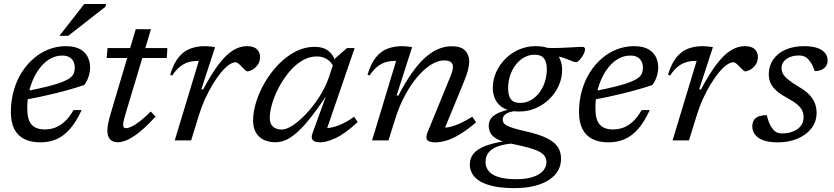

<svg xmlns="http://www.w3.org/2000/svg" viewBox="-20 -724 4302 990"><path d="M301 -437.5Q270 -437.5 242.5 -423Q215 -408.5 192.8 -382.5Q170.5 -356.5 154.2 -322.2Q138 -288 129.2 -248.2Q120.5 -208.5 120.5 -167Q120.5 -105 143.5 -80.8Q166.5 -56.5 211 -56.5Q239.5 -56.5 265.2 -66.2Q291 -76 314.5 -97.8Q338 -119.5 359 -156.5H401Q371.5 -93 338.8 -56.8Q306 -20.5 268.8 -5.2Q231.5 10 188.5 10Q139 10 105 -7.2Q71 -24.5 53.5 -59Q36 -93.5 36 -145.5Q36 -204 50.5 -255.8Q65 -307.5 91.5 -349.8Q118 -392 153.5 -422.5Q189 -453 231.2 -469.5Q273.5 -486 319.5 -486Q364.5 -486 392 -471Q419.5 -456 432 -431Q444.5 -406 444.5 -376Q444.5 -352 436 -327.2Q427.5 -302.5 414 -285.5Q376.5 -273 338 -262Q299.5 -251 261 -241.8Q222.5 -232.5 185.2 -224.5Q148 -216.5 112.5 -210.5L115 -254Q184 -267.5 229.8 -279.2Q275.5 -291 302.8 -302Q330 -313 343.5 -324.2Q357 -335.5 361.2 -348Q365.5 -360.5 365.5 -375.5Q365.5 -394.5 358 -408.2Q350.5 -422 336.5 -429.8Q322.5 -437.5 301 -437.5ZM286.5 -539.5 414.5 -703.5H527L523.5 -689L332 -539.5Z M530 -425 534.5 -476H843L840 -425ZM626 -132.5Q623 -121 620.2 -111Q617.5 -101 616.2 -93.8Q615 -86.5 615 -81.5Q615 -71 618.8 -67Q622.5 -63 630 -63Q641 -63 659 -71.5Q677 -80 701.8 -99.2Q726.5 -118.5 757.5 -149L782 -123Q752 -89.5 724.5 -64.5Q697 -39.5 672.5 -23Q648 -6.5 626.5 1.5Q605 9.5 586.5 9.5Q562.5 9.5 548 -5.2Q533.5 -20 533.5 -51.5Q533.5 -65 537.2 -85Q541 -105 550 -136L680 -573.5H758.5Z M1005 -410Q1004 -410 1002.2 -410Q1000.5 -410 999 -410Q972.5 -410 950 -403Q927.5 -396 907.2 -379.5Q887 -363 868 -334.5L857.5 -339Q875 -396.5 901 -428.5Q927 -460.5 961.2 -473.2Q995.5 -486 1036 -486Q1045 -486 1053.5 -485.2Q1062 -484.5 1071 -483.5Q1080 -482.5 1089 -481L1018 -263H1027.5Q1071.5 -345.5 1109.2 -394.5Q1147 -443.5 1182.2 -464.8Q1217.5 -486 1253 -486Q1289 -486 1305 -470Q1321 -454 1321 -431.5Q1321 -407 1309 -390Q1297 -373 1281.2 -364.5Q1265.5 -356 1254.5 -356Q1251.5 -356 1244.2 -362.5Q1237 -369 1227.5 -379Q1218.5 -389 1209.8 -396Q1201 -403 1195 -403Q1179 -403 1159.2 -388.8Q1139.5 -374.5 1118.5 -348.8Q1097.5 -323 1076.8 -288.8Q1056 -254.5 1037.8 -214.8Q1019.5 -175 1006.5 -132.5L965.5 0H881Z M1591 -36 1658.5 -221.5H1656.5Q1609 -150.5 1571.8 -105.2Q1534.5 -60 1504.5 -35Q1474.5 -10 1449.2 -0.2Q1424 9.5 1400.5 9.5Q1366 9.5 1340 -3Q1314 -15.5 1299.5 -40.8Q1285 -66 1285 -103.5Q1285 -147.5 1301 -198.8Q1317 -250 1346.2 -300Q1375.5 -350 1415.5 -391.5Q1455.5 -433 1503.2 -457.8Q1551 -482.5 1604 -482.5Q1646.5 -482.5 1672.5 -462.2Q1698.5 -442 1711.5 -404L1702.5 -375Q1688.5 -405 1665.8 -419Q1643 -433 1614.5 -433Q1573.5 -433 1537 -410.8Q1500.5 -388.5 1470.2 -352Q1440 -315.5 1417.5 -272.8Q1395 -230 1383 -188.8Q1371 -147.5 1371 -116Q1371 -85.5 1388 -70.8Q1405 -56 1432.5 -56Q1457 -56 1490.8 -78.2Q1524.5 -100.5 1560 -138.5Q1595.5 -176.5 1626.2 -224.2Q1657 -272 1675 -323L1708.5 -423.5L1769 -476H1808.5L1658 -37L1641.5 -64Q1662.5 -61.5 1688.5 -66.5Q1714.5 -71.5 1744.8 -85.5Q1775 -99.5 1806 -122L1824.5 -94.5Q1756.5 -32.5 1709.2 -11.2Q1662 10 1631.5 10Q1603.5 10 1593 -1.5Q1582.5 -13 1591 -36Z M1885.5 -334.5 1875 -339Q1892.5 -396.5 1918.5 -428.5Q1944.5 -460.5 1978.8 -473.2Q2013 -486 2053.5 -486Q2062.5 -486 2070.8 -485.2Q2079 -484.5 2087.5 -483.5Q2096 -482.5 2105 -481L2025 -231.5H2034.5Q2068 -296 2101 -343.8Q2134 -391.5 2168 -423Q2202 -454.5 2237 -470Q2272 -485.5 2309 -485.5Q2357.5 -485.5 2378.5 -463.2Q2399.5 -441 2399.5 -407Q2399.5 -388.5 2393.5 -364.2Q2387.5 -340 2372.5 -303.5L2264 -39.5L2258.5 -65.5Q2279.5 -64.5 2304 -70.5Q2328.5 -76.5 2356.5 -89.8Q2384.5 -103 2415 -122L2435 -93.5Q2388.5 -53.5 2350.2 -30.8Q2312 -8 2281 1Q2250 10 2224.5 10Q2192 10 2182.5 -2.5Q2173 -15 2187 -48L2300 -323.5Q2308.5 -344 2312 -357.2Q2315.5 -370.5 2315.5 -380Q2315.5 -395 2304.8 -403.8Q2294 -412.5 2270 -412.5Q2237 -412.5 2201.2 -389.8Q2165.5 -367 2131.5 -326.8Q2097.5 -286.5 2068.8 -233.2Q2040 -180 2020.5 -119L1983 0H1898.5L2022.5 -410Q2021.5 -410 2019.8 -410Q2018 -410 2016.5 -410Q1990 -410 1967.5 -403Q1945 -396 1924.8 -379.5Q1904.5 -363 1885.5 -334.5Z M2950.5 -403.5Q2943.5 -403.5 2935.8 -406.5Q2928 -409.5 2916.8 -414.2Q2905.5 -419 2889 -424.5Q2872.5 -430 2848.8 -435.2Q2825 -440.5 2792 -444L2783.5 -478Q2825.5 -475.5 2864.5 -476.8Q2903.5 -478 2934.2 -480.2Q2965 -482.5 2982 -482.5Q2989.5 -482.5 2993 -479.2Q2996.5 -476 2996.5 -469Q2996.5 -460.5 2991.5 -449.5Q2986.5 -438.5 2979 -428Q2971.5 -417.5 2963.8 -410.5Q2956 -403.5 2950.5 -403.5ZM2663 -193.5Q2685.5 -193.5 2705.8 -202.2Q2726 -211 2743.2 -226.8Q2760.5 -242.5 2773 -264.5Q2785.5 -286.5 2792.5 -312.2Q2799.5 -338 2799.5 -367Q2799.5 -405 2784.5 -423.5Q2769.5 -442 2736.5 -442Q2714 -442 2693.8 -433.2Q2673.5 -424.5 2656.2 -408.5Q2639 -392.5 2626.5 -371Q2614 -349.5 2607 -323.2Q2600 -297 2600 -268.5Q2600 -230 2615 -211.2Q2630 -192.5 2663 -193.5ZM2742 -486Q2790.5 -486 2820.5 -469.8Q2850.5 -453.5 2864.5 -426Q2878.5 -398.5 2878.5 -364.5Q2878.5 -322 2861.2 -283Q2844 -244 2813.5 -214Q2783 -184 2743 -166.5Q2703 -149 2658 -149Q2609.5 -149 2579.2 -165.2Q2549 -181.5 2535 -209.2Q2521 -237 2521 -270.5Q2521 -313.5 2538.5 -352.2Q2556 -391 2586.2 -421.2Q2616.5 -451.5 2656.5 -468.8Q2696.5 -486 2742 -486ZM2631 246Q2572.5 246 2529.5 237.2Q2486.5 228.5 2458.5 212.5Q2430.5 196.5 2416.5 174.2Q2402.5 152 2402.5 125.5Q2402.5 93.5 2420.2 70.2Q2438 47 2476.5 31Q2515 15 2578.5 4.5L2600.5 -20.5L2659.5 14.5Q2611.5 15 2577.8 22.2Q2544 29.5 2523.2 42Q2502.5 54.5 2493 72.2Q2483.5 90 2483.5 111.5Q2483.5 138 2499.8 158Q2516 178 2551 189Q2586 200 2642 200Q2694 200 2728.5 188.2Q2763 176.5 2780.2 156.5Q2797.5 136.5 2797.5 113.5Q2797.5 95 2789 81.8Q2780.5 68.5 2760.8 58Q2741 47.5 2708 38.2Q2675 29 2626.5 19Q2570.5 8.5 2543.5 -6.8Q2516.5 -22 2508.2 -39.8Q2500 -57.5 2500 -75Q2500 -102.5 2517.2 -119.8Q2534.5 -137 2565.8 -148Q2597 -159 2638.5 -166.5L2653.5 -153.5Q2609 -149.5 2590.5 -137.8Q2572 -126 2572 -108Q2572 -99 2576.2 -91.5Q2580.5 -84 2592.8 -77Q2605 -70 2628.8 -62.8Q2652.5 -55.5 2692.5 -46.5Q2763 -30.5 2802.2 -10.2Q2841.5 10 2857.2 35.5Q2873 61 2873 94.5Q2873 127.5 2857.5 155.2Q2842 183 2811.2 203.2Q2780.5 223.5 2735.5 234.8Q2690.5 246 2631 246Z M3230.5 -437.5Q3199.5 -437.5 3172 -423Q3144.5 -408.5 3122.2 -382.5Q3100 -356.5 3083.8 -322.2Q3067.5 -288 3058.8 -248.2Q3050 -208.5 3050 -167Q3050 -105 3073 -80.8Q3096 -56.5 3140.5 -56.5Q3169 -56.5 3194.8 -66.2Q3220.5 -76 3244 -97.8Q3267.5 -119.5 3288.5 -156.5H3330.5Q3301 -93 3268.2 -56.8Q3235.5 -20.5 3198.2 -5.2Q3161 10 3118 10Q3068.5 10 3034.5 -7.2Q3000.5 -24.5 2983 -59Q2965.5 -93.5 2965.5 -145.5Q2965.5 -204 2980 -255.8Q2994.5 -307.5 3021 -349.8Q3047.5 -392 3083 -422.5Q3118.5 -453 3160.8 -469.5Q3203 -486 3249 -486Q3294 -486 3321.5 -471Q3349 -456 3361.5 -431Q3374 -406 3374 -376Q3374 -352 3365.5 -327.2Q3357 -302.5 3343.5 -285.5Q3306 -273 3267.5 -262Q3229 -251 3190.5 -241.8Q3152 -232.5 3114.8 -224.5Q3077.5 -216.5 3042 -210.5L3044.5 -254Q3113.5 -267.5 3159.2 -279.2Q3205 -291 3232.2 -302Q3259.5 -313 3273 -324.2Q3286.5 -335.5 3290.8 -348Q3295 -360.5 3295 -375.5Q3295 -394.5 3287.5 -408.2Q3280 -422 3266 -429.8Q3252 -437.5 3230.5 -437.5Z M3572 -410Q3571 -410 3569.2 -410Q3567.5 -410 3566 -410Q3539.5 -410 3517 -403Q3494.5 -396 3474.2 -379.5Q3454 -363 3435 -334.5L3424.5 -339Q3442 -396.5 3468 -428.5Q3494 -460.5 3528.2 -473.2Q3562.5 -486 3603 -486Q3612 -486 3620.5 -485.2Q3629 -484.5 3638 -483.5Q3647 -482.5 3656 -481L3585 -263H3594.5Q3638.5 -345.5 3676.2 -394.5Q3714 -443.5 3749.2 -464.8Q3784.5 -486 3820 -486Q3856 -486 3872 -470Q3888 -454 3888 -431.5Q3888 -407 3876 -390Q3864 -373 3848.2 -364.5Q3832.5 -356 3821.5 -356Q3818.5 -356 3811.2 -362.5Q3804 -369 3794.5 -379Q3785.5 -389 3776.8 -396Q3768 -403 3762 -403Q3746 -403 3726.2 -388.8Q3706.5 -374.5 3685.5 -348.8Q3664.5 -323 3643.8 -288.8Q3623 -254.5 3604.8 -214.8Q3586.5 -175 3573.5 -132.5L3532.5 0H3448Z M3933.5 -130Q3939.5 -107 3945.8 -91.2Q3952 -75.5 3963 -61Q3974 -46 3985.8 -41Q3997.5 -36 4012.5 -36Q4043 -36 4068.2 -45.8Q4093.5 -55.5 4108.5 -74.2Q4123.5 -93 4123.5 -120Q4123.5 -137.5 4116.5 -153.2Q4109.5 -169 4090.8 -185.2Q4072 -201.5 4035.5 -221Q4000 -240.5 3980 -259.5Q3960 -278.5 3952 -298.5Q3944 -318.5 3944 -341Q3944 -383.5 3966.5 -416.5Q3989 -449.5 4030 -467.8Q4071 -486 4127 -486Q4166 -486 4192.5 -477.2Q4219 -468.5 4233.2 -452Q4247.5 -435.5 4247.5 -412Q4247.5 -396.5 4239.5 -384Q4231.5 -371.5 4216.5 -364.5Q4201.5 -357.5 4180.5 -357.5Q4174.5 -376.5 4167.8 -389.5Q4161 -402.5 4150.5 -415Q4140 -427.5 4127.8 -432.8Q4115.5 -438 4100 -438Q4061 -438 4035.5 -420.2Q4010 -402.5 4010 -372.5Q4010 -358 4016.8 -344.2Q4023.5 -330.5 4042.5 -314.8Q4061.5 -299 4098.5 -276.5Q4136 -255 4155.5 -233Q4175 -211 4182.8 -188.8Q4190.5 -166.5 4190.5 -142.5Q4190.5 -96.5 4164 -62.2Q4137.5 -28 4092.2 -9Q4047 10 3990 10Q3943.5 10 3914.5 -1.2Q3885.5 -12.5 3872.2 -31Q3859 -49.5 3859 -71.5Q3859 -89.5 3866 -102.5Q3873 -115.5 3889.5 -122.8Q3906 -130 3933.5 -130Z"/></svg>

Font: Newsreader 11pt
Style: Italic
Weight: 400
Italic angle: -17°
Version: Version 1.003